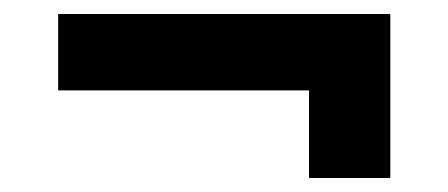

<svg xmlns="http://www.w3.org/2000/svg" viewBox="-20 -398 640 274"><path d="M63 -269V-378H537V-144H421V-269Z"/></svg>

Font: Kreadon
Style: Bold
Weight: 700
Designer: Reiya WATANABE
Foundry: StudioGnu
Version: Version 1.003; ttfautohint (v1.8.4.7-5d5b);gftools[0.9.32]